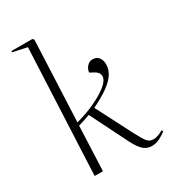

<svg xmlns="http://www.w3.org/2000/svg" viewBox="-189 -868 882 983"><g transform="rotate(-30 252.0 -376.5)"><path d="M119 -742 35 -760 36 -767H159L167 -759L146 -282Q190 -293 234.5 -311.5Q279 -330 317 -354Q367 -386 374 -414Q381 -442 350 -459L325 -473Q328 -495 342 -509Q356 -523 374 -523Q398 -523 410 -506.5Q422 -490 422 -467Q422 -432 400 -402.5Q378 -373 334 -345Q312 -331 290.5 -319.5Q269 -308 258 -303L367 -91Q391 -45 404.5 -28.5Q418 -12 441 -12Q466 -12 498 -31L504 -23Q488 -10 465 2Q442 14 417 14Q389 14 368.5 -3.5Q348 -21 326 -64L215 -286Q196 -279 179.5 -273.5Q163 -268 145 -263L134 0H85Z"/></g></svg>

Font: Literata 72pt ExtraLight
Style: Italic
Weight: 200
Italic angle: -2°
Designer: Latin by Veronika Burian and Jose Scaglione. Greek by Irene Vlachou. Cyrillic by Vera Evstafieva
Foundry: TypeTogether
Version: Version 3.002